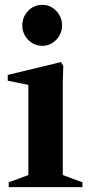

<svg xmlns="http://www.w3.org/2000/svg" viewBox="-20 -772 372 792"><path d="M16 0V-20L97 -50V-422L12 -439V-463L232 -516L241 -500L239 -430V-50L320 -20V0ZM155 -583Q120 -583 96 -608Q72 -633 72 -667Q72 -702 96 -727Q120 -752 155 -752Q188 -752 212 -727Q236 -702 236 -667Q236 -633 212 -608Q188 -583 155 -583Z"/></svg>

Font: Wittgenstein
Style: Bold
Weight: 700
Designer: Jörg Drees
Foundry: Jörg Drees
Version: Version 1.303; ttfautohint (v1.8.4.7-5d5b)